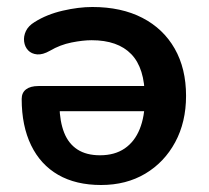

<svg xmlns="http://www.w3.org/2000/svg" viewBox="-20 -519 597 549"><path d="M269 10Q197 10 146.5 -19Q96 -48 69 -103.5Q42 -159 42 -236Q42 -254 54.5 -263.5Q67 -273 90 -273H411V-201H130L150 -216Q151 -171 163.5 -139.5Q176 -108 201.5 -91.5Q227 -75 266 -75Q308 -75 336.5 -94.5Q365 -114 379.5 -150Q394 -186 394 -234V-241Q394 -324 355.5 -364Q317 -404 242 -404Q217 -404 184.5 -397.5Q152 -391 123 -374Q102 -362 86 -363.5Q70 -365 60.5 -375Q51 -385 49 -400Q47 -415 54 -430Q61 -445 79 -456Q114 -478 159.5 -488.5Q205 -499 244 -499Q327 -499 387 -468Q447 -437 479.5 -380Q512 -323 512 -245Q512 -170 481 -112.5Q450 -55 395.5 -22.5Q341 10 269 10Z"/></svg>

Font: Nunito ExtraLight
Style: Regular
Weight: 200
Designer: Vernon Adams
Foundry: Vernon Adams
Version: Version 3.602